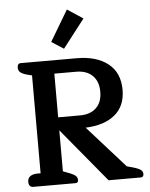

<svg xmlns="http://www.w3.org/2000/svg" viewBox="-63 -1022 837 1073"><g transform="rotate(-5 356.0 -485.5)"><path d="M250 -798 353 -971 441 -913 318 -754ZM54 -30Q54 -51 69 -61.5Q84 -72 110 -72H127V-621L107 -626Q78 -633 64.5 -643Q51 -653 51 -670Q51 -695 70 -695H384Q495 -695 559.5 -644Q624 -593 624 -497Q624 -406 564.5 -357Q505 -308 400 -304L610 -69L658 -55Q680 -48 689.5 -39.5Q699 -31 699 -18Q699 0 682 0H502L252 -302V-72L294 -56Q314 -48 323 -39Q332 -30 332 -17Q332 -9 328.5 -4.5Q325 0 315 0H79Q67 0 60.5 -8Q54 -16 54 -30ZM374 -375Q433 -375 466 -407Q499 -439 499 -497Q499 -555 466 -587.5Q433 -620 374 -620H252V-375Z"/></g></svg>

Font: Maitree SemiBold
Style: Regular
Weight: 600
Designer: CadsonDemak Team
Foundry: CadsonDemak
Version: Version 1.001